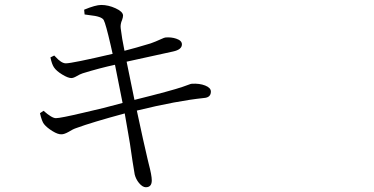

<svg xmlns="http://www.w3.org/2000/svg" viewBox="-20 -745 1540 790"><path d="M580.1 25.4Q566.4 25.4 551.8 7.8Q539.1 -7.8 534.2 -27.3Q532.2 -36.1 525.4 -81.1Q518.6 -128.9 514.6 -154.3Q512.7 -166 507.8 -194.3Q499 -248 493.2 -278.3Q356.4 -241.2 295.9 -218.8Q280.3 -213.9 261.7 -202.1Q244.1 -192.4 233.4 -192.4Q218.8 -191.4 195.8 -205.6Q172.9 -219.7 161.1 -234.4Q152.3 -245.1 144.5 -279.3L159.2 -289.1Q193.4 -258.8 210 -258.8Q228.5 -258.8 323.2 -281.2Q406.2 -299.8 484.4 -321.3Q460.9 -442.4 453.1 -478.5Q389.6 -464.8 320.3 -443.4Q308.6 -439.5 295.4 -431.6Q282.2 -423.8 273.4 -423.8Q259.8 -423.8 235.8 -438.5Q211.9 -453.1 202.1 -467.8Q193.4 -480.5 187.5 -508.8L203.1 -516.6Q205.1 -514.6 208 -511.7Q232.4 -484.4 251 -484.4Q276.4 -484.4 443.4 -523.4Q440.4 -535.2 435.5 -558.6Q415 -647.5 406.7 -662.6Q398.4 -677.7 348.6 -682.6Q335 -684.6 328.1 -685.5L326.2 -705.1Q373 -724.6 396.5 -724.6Q425.8 -724.6 455.6 -710.9Q485.4 -697.3 486.3 -681.6Q486.3 -673.8 482.4 -663.1Q474.6 -645.5 476.6 -628.9Q481.4 -587.9 492.2 -536.1Q535.2 -546.9 599.6 -566.4Q619.1 -573.2 642.6 -584Q657.2 -590.8 661.1 -590.8Q684.6 -592.8 705.1 -585.9Q728.5 -578.1 728.5 -562.5Q728.5 -541 692.4 -533.2Q558.6 -503.9 501 -491.2Q522.5 -383.8 533.2 -334Q686.5 -372.1 731.4 -387.7Q743.2 -391.6 755.9 -396.5Q765.6 -400.4 769.5 -400.4Q800.8 -402.3 824.2 -393.1Q847.7 -383.8 847.7 -368.2Q847.7 -343.8 819.3 -341.8Q707 -330.1 543 -290Q571.3 -157.2 586.9 -91.8Q588.9 -84 591.8 -71.3Q604.5 -23.4 604.5 -2.9Q604.5 25.4 580.1 25.4Z"/></svg>

Font: Bpmf GenRyu Min R
Style: R
Weight: 400
Foundry: But Ko
Version: Version 1.320